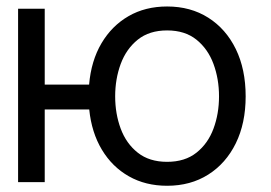

<svg xmlns="http://www.w3.org/2000/svg" viewBox="-20 -573 852 604"><path d="M505.7 11.4Q437.9 11.4 385.5 -18.3Q333.1 -47.9 300.6 -101.9Q268.1 -155.9 260.7 -228.7H120.7V0H36.9V-545.5H120.7V-306.8H260.3Q266.7 -381.7 299.2 -436.8Q331.7 -491.8 384.4 -522.2Q437.1 -552.6 505.7 -552.6Q579.5 -552.6 635.1 -517.4Q690.7 -482.2 721.8 -418.7Q752.8 -355.1 752.8 -269.9Q752.8 -185.4 721.8 -122.2Q690.7 -58.9 635.1 -23.8Q579.5 11.4 505.7 11.4ZM505.7 -63.9Q561.8 -63.9 598 -92.7Q634.2 -121.4 651.6 -168.3Q669 -215.2 669 -269.9Q669 -324.6 651.6 -371.8Q634.2 -419 598 -448.2Q561.8 -477.3 505.7 -477.3Q449.6 -477.3 413.4 -448.2Q377.1 -419 359.7 -371.8Q342.3 -324.6 342.3 -269.9Q342.3 -215.2 359.7 -168.3Q377.1 -121.4 413.4 -92.7Q449.6 -63.9 505.7 -63.9Z"/></svg>

Font: Linik Sans
Style: Regular
Weight: 400
Designer: Rasmus Andersson (font), Marc Monis (original base), Kil Hyung-jin (Pretendard portions), Cristiano Sobral (main changes
Foundry: rsms
Version: Version 3.018;May 31, 2022;FontCreator 14.0.0.2814 64-bit; t